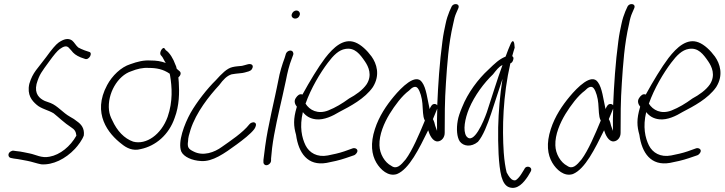

<svg xmlns="http://www.w3.org/2000/svg" viewBox="-20 -760 3510 930"><path d="M31 -26C16 -17 19 2 32 5L47 8C74 11 93 16 112 19C134 23 158 32 180 36C236 40 297 10 343 -39C358 -55 379 -83 386 -104C390 -138 374 -158 352 -173C344 -180 333 -187 320 -194C284 -214 260 -247 225 -261L197 -271C171 -283 146 -305 157 -353C171 -401 182 -412 218 -462C241 -494 258 -514 269 -522C286 -534 299 -540 311 -531L325 -516C336 -501 349 -491 371 -482L391 -475C411 -466 432 -505 411 -509L390 -516C378 -521 367 -525 359 -530C347 -540 341 -554 329 -564C310 -577 289 -571 264 -554C250 -544 230 -520 204 -484C163 -428 139 -411 122 -354C110 -300 135 -272 157 -253C179 -233 214 -227 240 -211C264 -192 291 -165 325 -143C341 -133 348 -123 350 -103C321 -51 271 -10 220 -1C181 7 154 -11 123 -17C105 -20 85 -26 60 -28L46 -30C41 -31 36 -29 31 -26Z M499 -348C425 -211 504 -112 570 -62C592 -44 623 -27 662 -38C734 -53 798 -107 826 -189C849 -249 849 -314 846 -361L844 -385C854 -393 859 -406 851 -414L836 -427C835 -435 832 -442 829 -448C820 -474 802 -505 783 -517L778 -524C770 -538 750 -507 758 -494L764 -487C769 -482 775 -466 783 -455C759 -464 736 -467 709 -467C676 -469 647 -462 611 -449C566 -435 523 -393 499 -348ZM508 -226C499 -306 550 -394 616 -415C643 -426 672 -433 700 -431C738 -431 770 -425 802 -403L804 -393C813 -339 818 -269 792 -194C761 -108 688 -57 625 -74C582 -89 547 -126 524 -177C516 -192 510 -208 508 -226Z M858 -26C870 0 911 18 954 20C1010 24 1067 -17 1126 -60C1156 -82 1194 -111 1212 -135C1220 -147 1224 -161 1214 -166C1206 -171 1192 -164 1188 -158C1156 -117 1095 -77 1054 -48C1020 -23 964 -1 916 -27C894 -38 886 -46 891 -77C891 -92 896 -110 903 -132C930 -216 993 -295 1042 -348C1062 -375 1079 -393 1102 -400C1109 -401 1116 -402 1122 -403C1134 -405 1153 -405 1166 -409C1178 -413 1193 -414 1200 -425C1212 -444 1198 -454 1178 -448C1165 -445 1163 -443 1152 -441C1136 -439 1122 -439 1106 -435C1079 -429 1054 -403 1025 -371C984 -331 933 -266 903 -213C873 -159 840 -72 858 -26Z M1393 -690C1390 -679 1399 -670 1410 -670C1421 -670 1429 -677 1432 -688C1435 -699 1427 -709 1416 -709C1405 -709 1396 -701 1393 -690ZM1328 -370C1323 -347 1319 -324 1313 -298C1307 -272 1301 -245 1295 -216L1277 -128C1269 -88 1259 -15 1256 15V26C1256 31 1258 34 1261 37C1272 47 1293 33 1293 18V8C1294 1 1295 -16 1298 -43C1308 -123 1330 -214 1349 -298C1355 -324 1360 -348 1365 -371C1372 -408 1381 -445 1393 -475L1400 -494C1402 -499 1401 -504 1399 -508C1392 -521 1371 -515 1365 -500L1359 -480C1347 -448 1335 -410 1328 -370Z M1414 -287C1401 -270 1410 -253 1418 -243L1417 -240C1400 -183 1402 -149 1414 -107C1426 -19 1470 45 1562 29C1589 24 1625 16 1654 6L1695 -8C1700 -10 1704 -14 1707 -18C1719 -34 1704 -45 1690 -42L1648 -27C1622 -18 1593 -12 1568 -7C1516 3 1478 -20 1460 -56C1442 -93 1430 -145 1447 -217C1462 -198 1482 -185 1511 -182C1550 -178 1591 -198 1624 -218C1676 -245 1747 -282 1786 -338C1823 -397 1804 -452 1780 -486C1758 -516 1729 -544 1700 -555C1645 -576 1596 -532 1555 -479C1521 -434 1480 -366 1445 -302C1431 -308 1420 -296 1414 -287ZM1460 -258C1486 -332 1531 -407 1568 -456C1595 -492 1621 -518 1653 -523C1699 -531 1724 -497 1748 -462C1765 -437 1784 -396 1756 -352C1737 -324 1703 -300 1671 -283C1637 -258 1605 -239 1570 -225C1519 -205 1479 -227 1460 -258Z M1796 -135C1773 -65 1780 -11 1803 28C1823 62 1861 97 1903 83C1962 59 2010 -40 2054 -129C2060 -109 2075 -73 2101 -75C2120 -77 2134 -95 2134 -116C2134 -191 2134 -273 2140 -358C2146 -447 2152 -546 2175 -644C2179 -666 2184 -684 2190 -697L2200 -720C2210 -743 2176 -748 2167 -727L2157 -705C2150 -688 2143 -668 2138 -643C2133 -620 2127 -592 2123 -560C2109 -457 2102 -347 2098 -252C2098 -251 2097 -250 2098 -249C2096 -253 2093 -255 2089 -256C2073 -259 2067 -245 2061 -232C2050 -280 2045 -334 2024 -362C1993 -407 1924 -336 1888 -293C1852 -250 1816 -197 1796 -135ZM1818 -56C1816 -108 1841 -165 1867 -208C1893 -250 1927 -296 1961 -321C1976 -337 1993 -347 2004 -332C2015 -318 2024 -285 2026 -259L2029 -213C2030 -201 2032 -186 2038 -176C2010 -108 1977 -31 1945 12C1921 41 1901 62 1875 43C1844 27 1819 -14 1818 -56ZM2077 -183 2098 -234C2097 -196 2096 -160 2097 -126C2094 -134 2091 -142 2088 -151C2086 -162 2082 -174 2077 -183Z M2197 -175C2190 -136 2193 -96 2207 -75C2225 -51 2262 -46 2295 -73C2320 -102 2341 -156 2359 -210C2378 -265 2395 -323 2414 -378C2401 -296 2395 -219 2393 -143C2392 -60 2394 38 2409 96C2417 124 2429 141 2446 147C2487 161 2517 124 2537 94L2550 72C2564 49 2529 37 2520 59L2507 80C2499 93 2491 103 2482 110C2478 114 2471 115 2465 112C2455 109 2445 96 2434 75C2428 51 2423 19 2420 -21C2412 -140 2416 -296 2452 -453C2458 -455 2464 -461 2466 -471C2469 -480 2466 -485 2461 -488C2466 -505 2469 -518 2473 -529C2472 -559 2465 -572 2454 -549C2449 -538 2435 -504 2429 -486C2428 -485 2428 -485 2427 -485C2398 -473 2378 -454 2345 -422C2297 -378 2246 -311 2218 -240C2208 -216 2200 -194 2197 -175ZM2252 -234C2279 -298 2325 -359 2368 -400C2384 -420 2396 -437 2414 -445C2388 -375 2363 -291 2338 -216C2323 -173 2274 -55 2239 -100C2221 -128 2232 -185 2252 -234Z M2648 -135C2625 -65 2632 -11 2655 28C2675 62 2713 97 2755 83C2814 59 2862 -40 2906 -129C2912 -109 2927 -73 2953 -75C2972 -77 2986 -95 2986 -116C2986 -191 2986 -273 2992 -358C2998 -447 3004 -546 3027 -644C3031 -666 3036 -684 3042 -697L3052 -720C3062 -743 3028 -748 3019 -727L3009 -705C3002 -688 2995 -668 2990 -643C2985 -620 2979 -592 2975 -560C2961 -457 2954 -347 2950 -252C2950 -251 2949 -250 2950 -249C2948 -253 2945 -255 2941 -256C2925 -259 2919 -245 2913 -232C2902 -280 2897 -334 2876 -362C2845 -407 2776 -336 2740 -293C2704 -250 2668 -197 2648 -135ZM2670 -56C2668 -108 2693 -165 2719 -208C2745 -250 2779 -296 2813 -321C2828 -337 2845 -347 2856 -332C2867 -318 2876 -285 2878 -259L2881 -213C2882 -201 2884 -186 2890 -176C2862 -108 2829 -31 2797 12C2773 41 2753 62 2727 43C2696 27 2671 -14 2670 -56ZM2929 -183 2950 -234C2949 -196 2948 -160 2949 -126C2946 -134 2943 -142 2940 -151C2938 -162 2934 -174 2929 -183Z M3077 -287C3064 -270 3073 -253 3081 -243L3080 -240C3063 -183 3065 -149 3077 -107C3089 -19 3133 45 3225 29C3252 24 3288 16 3317 6L3358 -8C3363 -10 3367 -14 3370 -18C3382 -34 3367 -45 3353 -42L3311 -27C3285 -18 3256 -12 3231 -7C3179 3 3141 -20 3123 -56C3105 -93 3093 -145 3110 -217C3125 -198 3145 -185 3174 -182C3213 -178 3254 -198 3287 -218C3339 -245 3410 -282 3449 -338C3486 -397 3467 -452 3443 -486C3421 -516 3392 -544 3363 -555C3308 -576 3259 -532 3218 -479C3184 -434 3143 -366 3108 -302C3094 -308 3083 -296 3077 -287ZM3123 -258C3149 -332 3194 -407 3231 -456C3258 -492 3284 -518 3316 -523C3362 -531 3387 -497 3411 -462C3428 -437 3447 -396 3419 -352C3400 -324 3366 -300 3334 -283C3300 -258 3268 -239 3233 -225C3182 -205 3142 -227 3123 -258Z"/></svg>

Font: Stray Cat
Style: SuCnObl
Weight: 400
Version: Version 1.0